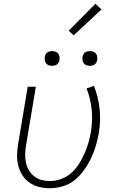

<svg xmlns="http://www.w3.org/2000/svg" viewBox="-20 -990 640 1018"><path d="M243 8Q214 8 186.5 1Q159 -6 136.5 -21.5Q114 -37 99 -60.5Q84 -84 77 -111Q70 -138 70.5 -167Q71 -196 76 -226L127 -530H170L118 -219Q114 -196 113.5 -173Q113 -150 117.5 -128.5Q122 -107 133 -88Q144 -69 161 -55.5Q178 -42 199.5 -36Q221 -30 244 -30Q273 -30 303 -40.5Q333 -51 357 -72Q381 -93 398 -120Q415 -147 427.5 -175Q440 -203 448.5 -232Q457 -261 462 -291Q472 -351 466 -409.5Q460 -468 439 -521L478 -535Q501 -477 508 -413.5Q515 -350 504 -285Q498 -250 488 -216.5Q478 -183 462.5 -150.5Q447 -118 425.5 -88Q404 -58 375.5 -35Q347 -12 312 -2Q277 8 243 8ZM456 -641Q447 -641 438.5 -644Q430 -647 424.5 -654Q419 -661 417.5 -670.5Q416 -680 418 -690Q419 -696 422 -702Q425 -708 431 -712Q437 -716 443.5 -717.5Q450 -719 456 -719Q466 -719 474.5 -716Q483 -713 488.5 -706Q494 -699 495.5 -689.5Q497 -680 495 -670Q494 -664 490.5 -658Q487 -652 481.5 -648Q476 -644 469.5 -642.5Q463 -641 456 -641ZM256 -641Q247 -641 238.5 -644Q230 -647 224.5 -654Q219 -661 217.5 -670.5Q216 -680 218 -690Q219 -696 222 -702Q225 -708 231 -712Q237 -716 243.5 -717.5Q250 -719 256 -719Q266 -719 274.5 -716Q283 -713 288.5 -706Q294 -699 295.5 -689.5Q297 -680 295 -670Q294 -664 290.5 -658Q287 -652 281.5 -648Q276 -644 269.5 -642.5Q263 -641 256 -641ZM371 -803 344 -827 486 -970 518 -940Z"/></svg>

Font: Iosevka Curly XLtEx
Style: Italic
Weight: 200
Width: 7
Italic angle: -9°
Monospace: yes
Designer: Belleve Invis
Foundry: Belleve Invis
Version: Version 11.1.0; ttfautohint (v1.8.3)